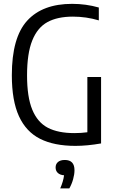

<svg xmlns="http://www.w3.org/2000/svg" viewBox="-20 -770 616 1022"><path d="M518 -360V-6.5Q443.5 6.5 381.5 6.5Q268 6.5 193.5 -31Q119 -68.5 81 -151.2Q43 -234 43 -369.5Q43 -570.5 124.8 -660Q206.5 -749.5 364 -749.5Q437.5 -749.5 506 -730V-661.5Q439 -681.5 368 -681.5Q286 -681.5 232.8 -652.5Q179.5 -623.5 151.8 -554.8Q124 -486 124 -368.5Q124 -253.5 151.8 -186.2Q179.5 -119 234.2 -90.2Q289 -61.5 376 -61.5Q412 -61.5 445 -66V-360ZM376.5 136Q376.5 158 369.2 184Q362 210 349 233H300.5Q317 195.5 321 163Q299.5 161.5 287.8 150.5Q276 139.5 276 121.5Q276 103 288.8 92.2Q301.5 81.5 325 81.5Q376.5 81.5 376.5 136Z"/></svg>

Font: Encode Sans Condensed
Style: Regular
Weight: 400
Width: 3
Designer: Multiple Designers
Foundry: Impallari Type
Version: Version 2.000